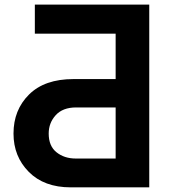

<svg xmlns="http://www.w3.org/2000/svg" viewBox="-20 -806 743 826"><path d="M189.5 -231.4Q189.5 -177.7 223.1 -150.9Q256.8 -124 305.7 -124H477.5V-343.8H307.6Q250 -343.8 219.7 -310.5Q189.5 -277.3 189.5 -231.4ZM38.1 -231.4Q38.1 -333 105 -399.4Q171.9 -465.8 295.9 -465.8H477.5V-661.1H129.9V-786.1H622.1V0H284.2Q169.9 0 104 -66.4Q38.1 -132.8 38.1 -231.4Z"/></svg>

Font: Gothic A1 ExtraBold
Style: Regular
Weight: 800
Designer: HanYang I&C Co.,Ltd.
Foundry: HanYang I&C Co.,Ltd.
Version: Version 2.50